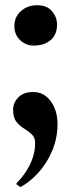

<svg xmlns="http://www.w3.org/2000/svg" viewBox="-20 -512 284 754"><path d="M112 -333Q82 -333 59.2 -354.2Q36.5 -375.5 36.5 -409Q36.5 -446 62.5 -468.8Q88.5 -491.5 126 -491.5Q164 -491.5 184 -468.2Q204 -445 204 -415.5Q204 -376 178.8 -354.5Q153.5 -333 112 -333ZM60.5 222.5 44.5 212V208Q67 185 83.5 159.5Q100 134 109 106.2Q118 78.5 118 50.5Q118 28 105 15.8Q92 3.5 74.8 -7Q57.5 -17.5 44.5 -33.8Q31.5 -50 31.5 -80.5Q31.5 -109 52.2 -129.8Q73 -150.5 108 -150.5H113.5Q139.5 -150.5 160.5 -134Q181.5 -117.5 193.8 -89Q206 -60.5 206 -25Q206 17 194 55Q182 93 161.5 125.2Q141 157.5 115 182.2Q89 207 61.5 222Z"/></svg>

Font: Merriweather 144pt Black
Style: Regular
Weight: 900
Version: Version 2.100